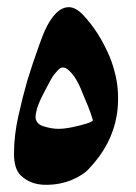

<svg xmlns="http://www.w3.org/2000/svg" viewBox="-20 -515 378 535"><path d="M228 -45Q212 -27 179.5 -13.5Q147 0 108 0Q65 0 38 -26Q19 -44 19 -87Q19 -137 31 -191Q43 -245 56 -290Q62 -310 71.5 -338.5Q81 -367 90.5 -393Q100 -419 105 -430Q135 -495 172 -495Q190 -495 210 -475Q256 -427 286 -356Q296 -331 302.5 -302.5Q309 -274 309 -241Q309 -228 308 -215.5Q307 -203 305 -192Q291 -111 228 -45ZM79 -190Q79 -170 101.5 -163Q124 -156 143 -156Q159 -156 181 -160.5Q203 -165 220.5 -170.5Q238 -176 239 -180Q233 -200 225.5 -218.5Q218 -237 209 -258Q202 -277 191.5 -294.5Q181 -312 168 -322Q162 -327 155 -327Q149 -327 142 -320Q138 -316 132.5 -309.5Q127 -303 121 -292Q114 -279 101.5 -255Q89 -231 83 -212Q82 -206 80.5 -200.5Q79 -195 79 -190Z"/></svg>

Font: Aref Ruqaa Ink
Style: Bold
Weight: 700
Designer: Abdullah Aref
Version: Version 1.005